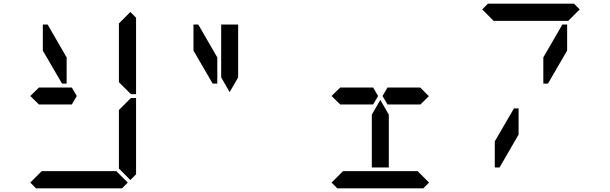

<svg xmlns="http://www.w3.org/2000/svg" viewBox="-20 -1020 3304 1040"><path d="M686 -955 717 -924V-510H690L685 -514L624 -575V-607V-782V-887V-893ZM685 -485 690 -489H717V-76L686 -45L624 -107V-113V-218V-424ZM672 -31 641 0H175L144 -31L206 -93H226H362H454H590H610ZM144 -500 192 -547V-546H328H369L396 -500L369 -454H212H209H192V-453ZM341 -567H316L212 -746V-887H238L341 -709ZM1157 -567H1132L1028 -746V-887H1054L1157 -709ZM1178 -673V-887H1270V-876V-673V-601L1224 -521L1178 -601Z M2304 -31 2273 0H1807L1776 -31L1838 -93H1858H1994H2086H2222H2242ZM1776 -500 1824 -547V-546H1960H2001L2028 -500L2001 -454H1844H1841H1824V-453ZM2256 -546 2303 -499 2256 -453V-454H2238H2236H2107H2086H2079L2052 -500L2079 -546H2086H2107H2120ZM2086 -157V-113H1994V-327V-399L2040 -479L2086 -399V-327Z M2592 -969 2623 -1000H3089L3120 -969L3058 -907H3038H2902H2810H2674H2654ZM3026 -887H3052V-746L2948 -567H2923V-709ZM2789 -291 2686 -113H2660V-254L2764 -433H2789Z"/></svg>

Font: DSEG14 Classic
Style: Regular
Weight: 400
Designer: Keshikan(Twitter:@keshinomi_88pro)
Version: Version 0.46